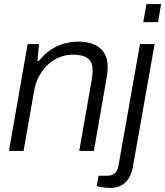

<svg xmlns="http://www.w3.org/2000/svg" viewBox="-20 -743 813 945"><path d="M24 0 116 -526H172L164 -443H171Q200 -479 232 -499.5Q264 -520 297.5 -529Q331 -538 365 -538Q407 -538 439.5 -525.5Q472 -513 491 -485Q510 -457 510 -412Q510 -399 508.5 -385Q507 -371 504 -356L442 0H370L432 -354Q434 -365 435 -376Q436 -387 436 -395Q436 -427 423.5 -444Q411 -461 388.5 -467.5Q366 -474 337 -474Q308 -474 277.5 -463Q247 -452 221 -429.5Q195 -407 175.5 -373.5Q156 -340 148 -296L96 0ZM685 -634 701 -723H773L758 -634ZM520 182Q509 182 497 180.5Q485 179 474 177Q463 175 456 172L465 122H507Q531 122 545 109.5Q559 97 563 73L669 -526H741L635 73Q631 101 618.5 126Q606 151 582.5 166.5Q559 182 520 182Z"/></svg>

Font: Archivo SemiBold Light
Style: Italic
Weight: 300
Italic angle: -10°
Version: Version 2.001